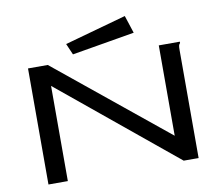

<svg xmlns="http://www.w3.org/2000/svg" viewBox="-86 -911 1171 1015"><g transform="rotate(-10 500.0 -403.5)"><path d="M94 -623H200L796 -138V-623H909V-616Q903 -610 901.5 -603Q900 -596 900 -579V0H820L198 -511V0H94ZM341 -655 315 -715 646 -807 677 -712Z"/></g></svg>

Font: Inconsolata UltraExpanded Medium
Style: Regular
Weight: 500
Width: 9
Monospace: yes
Designer: Raph Levien, Cyreal, Brenton Simpson
Foundry: Raph Levien, Cyreal, Google
Version: Version 3.001; ttfautohint (v1.8.2.53-6de2)